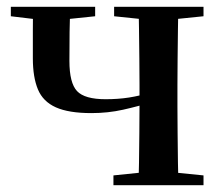

<svg xmlns="http://www.w3.org/2000/svg" viewBox="-20 -547 661 567"><path d="M250 -213Q183 -213 145 -230Q107 -247 92 -283Q77 -319 77 -375Q77 -421 77 -457Q77 -493 78 -527H188Q186 -490 185.5 -452.5Q185 -415 185 -367Q185 -302 207.5 -278Q230 -254 292 -254Q329 -254 361 -259Q393 -264 434 -276V-247Q388 -233 343.5 -223Q299 -213 250 -213ZM389 0Q390 -25 390.5 -66.5Q391 -108 391.5 -154Q392 -200 392 -237V-296Q392 -330 391.5 -374.5Q391 -419 390.5 -461Q390 -503 389 -527H507Q506 -503 505.5 -461Q505 -419 504.5 -374.5Q504 -330 504 -296V-232Q504 -198 504.5 -153Q505 -108 505.5 -66.5Q506 -25 507 0ZM12 -499V-527H261V-499L155 -488H104ZM315 0V-29L422 -40H471L581 -29V0ZM317 -499V-527H581V-499L473 -488H423Z"/></svg>

Font: Noto Serif KR SemiBold
Style: Regular
Weight: 600
Designer: Ryoko NISHIZUKA 西塚涼子 (kana & ideographs); Frank Grießhammer (Latin, Greek & Cyrillic); Wenlong ZHANG 张文龙 (bopomofo); San
Foundry: Adobe
Version: Version 2.003-H1;hotconv 1.1.1;makeotfexe 2.6.0